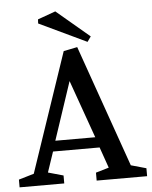

<svg xmlns="http://www.w3.org/2000/svg" viewBox="-55 -845 705 891"><g transform="rotate(-5 297.0 -399.5)"><path d="M0 0V-36L71 -57L259 -612L323 -625L523 -57L594 -37V0H359V-37L420 -55L386 -152H169L137 -57L208 -37V0ZM184 -201H370L274 -471ZM373 -645 152 -750 153 -769 236 -799 390 -669Z"/></g></svg>

Font: Manuale Medium
Style: Regular
Weight: 500
Designer: Eduardo Tunni / Pablo Cosgaya
Foundry: Eduardo Tunni / Pablo Cosgaya
Version: Version 1.002